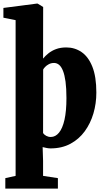

<svg xmlns="http://www.w3.org/2000/svg" viewBox="-30 -840 598 1101"><path d="M0.5 241.5V181.5L59.5 168.5V-724.5L-10.5 -738.5V-794.5L182 -819.5H185.5L217.5 -800L217 -504Q229.5 -519.5 247.8 -534.2Q266 -549 291.5 -558.5Q317 -568 350.5 -568Q398.5 -568 437.5 -541.5Q476.5 -515 499.5 -457.8Q522.5 -400.5 522.5 -309Q522.5 -247 505.8 -189.8Q489 -132.5 456 -87.2Q423 -42 373.8 -15.5Q324.5 11 259.5 11Q248 11 235.5 8.2Q223 5.5 214.5 3.5L217 82.5V168.5L302 181.5V241.5ZM261 -54.5Q288 -54.5 308.2 -79Q328.5 -103.5 339.8 -153.2Q351 -203 351 -277.5Q351 -333.5 345.8 -372Q340.5 -410.5 331 -434.2Q321.5 -458 308.5 -468.5Q295.5 -479 280 -479Q263.5 -479 250.2 -472Q237 -465 228.8 -456.2Q220.5 -447.5 217.5 -441L217 -77.5Q222.5 -68 234.8 -61.2Q247 -54.5 261 -54.5Z"/></svg>

Font: Merriweather 24pt SemiCondensed Black
Style: Regular
Weight: 900
Width: 4
Designer: Eben Sorkin
Foundry: Eben Sorkin
Version: Version 2.100